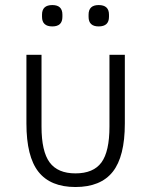

<svg xmlns="http://www.w3.org/2000/svg" viewBox="-20 -731 601 763"><path d="M188 -626Q147 -626 147 -664.1V-672.9Q147 -710.9 188 -710.9Q228 -710.9 228 -672.9V-664.1Q228 -626 188 -626ZM372.1 -626Q332 -626 332 -664.1V-672.9Q332 -710.9 372.1 -710.9Q413.1 -710.9 413.1 -672.9V-664.1Q413.1 -626 372.1 -626ZM279.8 12.2Q180.7 12.2 132.8 -48.3Q85 -108.9 85 -240.2V-513.2H145V-228Q145 -129.4 177.2 -85.7Q209.5 -42 279.8 -42Q351.1 -42 383.1 -85.4Q415 -128.9 415 -228V-513.2H476.1V-240.2Q476.1 -108.9 428 -48.3Q379.9 12.2 279.8 12.2Z"/></svg>

Font: Anuphan Light
Style: Regular
Weight: 300
Designer: Mike Abbink, Paul van der Laan, Pieter van Rosmalen, Mint Tantisuwanna
Foundry: Bold Monday; Cadson Demak
Version: Version 3.002;hotconv 1.0.109;makeotfexe 2.5.65596